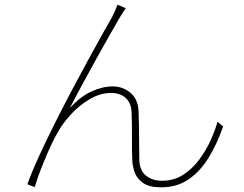

<svg xmlns="http://www.w3.org/2000/svg" viewBox="-20 -777 1040 820"><path d="M517 -742Q512 -734 503 -720.5Q494 -707 485 -691Q470 -666 444 -619.5Q418 -573 387 -517.5Q356 -462 327 -408Q298 -354 278 -315Q322 -364 370 -386Q418 -408 461 -408Q505 -408 538 -380Q571 -352 572 -296Q574 -241 574 -188Q574 -135 575 -93Q577 -47 604.5 -26Q632 -5 672 -5Q723 -5 763 -31Q803 -57 832.5 -97.5Q862 -138 881 -181Q900 -224 909 -257L933 -237Q907 -162 871 -103.5Q835 -45 785.5 -11Q736 23 668 23Q617 23 590.5 4Q564 -15 555 -41.5Q546 -68 545 -91Q543 -138 543.5 -191Q544 -244 542 -296Q541 -335 518 -357.5Q495 -380 454 -380Q408 -380 363 -353.5Q318 -327 282 -287.5Q246 -248 225 -209Q212 -187 197 -154.5Q182 -122 168 -88Q154 -54 143.5 -24.5Q133 5 128 22L97 10Q115 -41 145 -106.5Q175 -172 211 -244Q247 -316 284.5 -387Q322 -458 356.5 -521Q391 -584 417.5 -631.5Q444 -679 458 -703Q473 -732 482 -757Z"/></svg>

Font: Source Han Sans SC ExtraLight
Style: Regular
Weight: 250
Designer: Ryoko NISHIZUKA 西塚涼子 (kana, bopomofo & ideographs); Paul D. Hunt (Latin, Greek & Cyrillic); Sandoll Communications 산돌커뮤니
Foundry: Adobe
Version: Version 2.004;hotconv 1.0.118;makeotfexe 2.5.65603